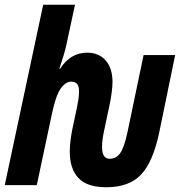

<svg xmlns="http://www.w3.org/2000/svg" viewBox="-29 -780 758 809"><path d="M643 -227 709 -548H576L509 -227Q495 -160 478 -135.5Q461 -111 433 -111Q401 -111 401 -161Q401 -191 410 -231L435 -349Q439 -370 442 -393.5Q445 -417 445 -435Q445 -492 416.5 -525Q388 -558 338 -558Q268 -558 224 -490H221Q230 -517 239 -546.5Q248 -576 253 -602L287 -760H153L-9 0H126L191 -306Q207 -380 227.5 -408Q248 -436 271 -436Q304 -436 304 -397Q304 -378 301 -358.5Q298 -339 295 -326L277 -241Q272 -219 268.5 -191Q265 -163 265 -140Q265 -69 301.5 -30Q338 9 419 9Q516 9 566.5 -45.5Q617 -100 643 -227Z"/></svg>

Font: Noto Sans UI Condensed ExtraBold
Style: Italic
Weight: 800
Width: 3
Designer: Monotype Design Team
Foundry: Monotype Imaging Inc.
Version: 1.001